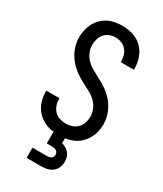

<svg xmlns="http://www.w3.org/2000/svg" viewBox="-235 -831 969 1139"><g transform="rotate(30 250.0 -261.5)"><path d="M249 8Q224 8 198.5 4Q173 0 150 -11Q127 -22 108 -39Q89 -56 76.5 -78Q64 -100 58 -125Q52 -150 52 -175V-184H142V-179Q142 -157 149 -136.5Q156 -116 171 -100.5Q186 -85 207 -78.5Q228 -72 249 -72Q271 -72 291.5 -79Q312 -86 327 -101.5Q342 -117 349 -138Q356 -159 356 -180Q356 -205 346 -229Q336 -253 318.5 -271.5Q301 -290 279 -302.5Q257 -315 234 -326.5Q211 -338 189.5 -351Q168 -364 148.5 -380.5Q129 -397 113 -416.5Q97 -436 85.5 -458.5Q74 -481 68 -506Q62 -531 62 -556Q62 -581 67.5 -605.5Q73 -630 84.5 -652.5Q96 -675 114 -693Q132 -711 154 -722.5Q176 -734 201 -738.5Q226 -743 251 -743Q276 -743 300.5 -738.5Q325 -734 347.5 -723Q370 -712 388 -694.5Q406 -677 417.5 -655Q429 -633 434.5 -608.5Q440 -584 440 -560V-551H350V-556Q350 -577 344 -597Q338 -617 324.5 -632.5Q311 -648 291.5 -655.5Q272 -663 251 -663Q230 -663 210.5 -655.5Q191 -648 177.5 -632.5Q164 -617 158 -596.5Q152 -576 152 -555Q152 -530 162 -506Q172 -482 189.5 -464Q207 -446 229 -433Q251 -420 273.5 -408.5Q296 -397 318 -384Q340 -371 359.5 -355Q379 -339 395 -319Q411 -299 422.5 -276.5Q434 -254 440 -229.5Q446 -205 446 -179Q446 -154 440 -128.5Q434 -103 421.5 -81Q409 -59 390.5 -41Q372 -23 349 -12Q326 -1 300.5 3.5Q275 8 249 8ZM150 220V150H250Q257 150 264 148.5Q271 147 277 143.5Q283 140 286.5 133Q290 126 290 119Q290 112 287 105Q284 98 278 94Q272 90 264.5 88Q257 86 250 86H211V-72H289V39Q304 43 317.5 51Q331 59 340.5 71Q350 83 354 97.5Q358 112 358 128Q358 148 350 167Q342 186 326 198.5Q310 211 290 215.5Q270 220 250 220Z"/></g></svg>

Font: Iosevka Fixed Medium
Style: Regular
Weight: 500
Monospace: yes
Designer: Belleve Invis
Foundry: Belleve Invis
Version: Version 32.3.0